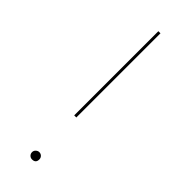

<svg xmlns="http://www.w3.org/2000/svg" viewBox="-224 -680 705 705"><g transform="rotate(45 128.0 -327.5)"><path d="M122 -221V-658H133V-221ZM127 3Q119 3 113.5 -2.5Q108 -8 108 -16Q108 -24 114 -29.5Q120 -35 127 -35Q135 -35 140.5 -29.5Q146 -24 146 -16Q146 3 127 3Z"/></g></svg>

Font: EauTest Hairline
Style: Regular
Weight: 250
Designer: Christian Thalmann (Catharsis Fonts)
Version: Version 0.001;PS 000.001;hotconv 1.0.88;makeotf.lib2.5.64775